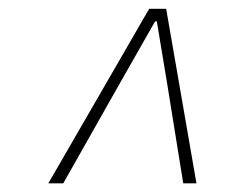

<svg xmlns="http://www.w3.org/2000/svg" viewBox="-20 -780 519 440"><path d="M90.8 -359.9 321.8 -759.8H360.8L430.2 -359.9H399.9L363.3 -586.9L339.4 -731H335.4L253.4 -586.9L125 -359.9Z"/></svg>

Font: Reddit Sans ExtraLight
Style: Italic
Weight: 250
Italic angle: -11.25°
Designer: Stephen Hutchings
Version: Version 1.013